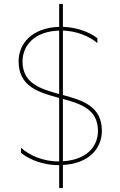

<svg xmlns="http://www.w3.org/2000/svg" viewBox="-20 -840 615 980"><path d="M279 3H282V120H301V2C437 -5 500 -85 500 -172C500 -298 401 -328 301 -355V-684C366 -682 433 -658 477 -620V-645C431 -681 363 -701 301 -703V-820H282V-703C141 -698 75 -616 75 -527C75 -397 179 -368 282 -340V-16H278C203 -16 132 -45 87 -86V-60C134 -22 206 3 279 3ZM95 -526C95 -610 158 -680 282 -684V-360C186 -386 95 -415 95 -526ZM301 -17V-335C394 -310 480 -281 480 -172C480 -91 421 -24 301 -17Z"/></svg>

Font: Chess Sans Thin
Style: Regular
Weight: 100
Designer: Wolf Bōese
Foundry: Wolf Bōese
Version: Version 7.223;Glyphs 3.3 (3306)